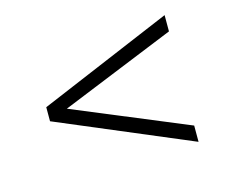

<svg xmlns="http://www.w3.org/2000/svg" viewBox="-66 -546 707 581"><g transform="rotate(-15 287.5 -255.5)"><path d="M72.5 -234V-278L490.5 -454.5V-403.5L131.5 -257.5L490.5 -108.5V-57.5Z"/></g></svg>

Font: Newsreader 72pt ExtraBold
Style: Regular
Weight: 800
Designer: Hugues Gentile
Foundry: Production Type
Version: Version 1.003; ttfautohint (v1.8.3)